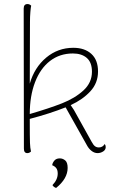

<svg xmlns="http://www.w3.org/2000/svg" viewBox="-20 -748 580 948"><path d="M502 -22Q502 -8 489 0Q476 8 462 8Q446 8 432 -3Q418 -14 409 -31L304 -218Q226 -187 127 -161Q127 -67 128 -42Q129 -17 133 0Q125 8 115 8Q98 8 98 -14L97 -706Q97 -728 116 -728Q126 -728 134 -720Q132 -713 130 -689.5Q128 -666 128 -640L127 -335Q150 -415 208 -463.5Q266 -512 342 -512Q398 -512 431 -482Q464 -452 464 -395Q464 -338 426 -297Q388 -256 329 -229Q332 -225 345 -205L433 -47Q441 -32 449 -26Q457 -20 468 -20Q487 -20 497 -37Q502 -31 502 -22ZM434 -394Q434 -440 408.5 -462Q383 -484 340 -484Q275 -484 227 -447Q179 -410 153 -342Q127 -274 127 -185Q223 -213 286.5 -238Q350 -263 392 -301.5Q434 -340 434 -394ZM239 166Q265 139 265 109Q265 92 258 82.5Q251 73 238 68Q238 58 247.5 46Q257 34 275 34Q290 34 302 44Q314 54 314 81Q314 134 257 180Q245 176 239 166Z"/></svg>

Font: Arima Madurai Thin
Style: Regular
Weight: 250
Designer: Joana Correia and Natanael Gama
Foundry: NDISCOVER
Version: Version 1.019; ttfautohint (v1.5) -l 7 -r 28 -G 50 -x 13 -D 